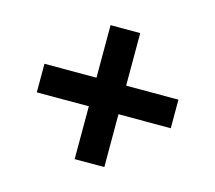

<svg xmlns="http://www.w3.org/2000/svg" viewBox="-78 -691 772 688"><g transform="rotate(15 307.5 -346.5)"><path d="M362 -595H252V-400H59V-294H252V-98H362V-294H556V-400H362Z"/></g></svg>

Font: Geom Medium
Style: Bold
Weight: 500
Version: Version 1.102